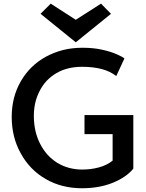

<svg xmlns="http://www.w3.org/2000/svg" viewBox="-20 -1003 784 1033"><path d="M225.6 -40Q139.6 -89.8 91.8 -177.7Q43 -264.6 43 -374Q43 -480.5 91.8 -565.4Q140.6 -650.4 227.5 -698.2Q269.5 -720.7 317.4 -733.4Q367.2 -746.1 423.8 -746.1Q483.4 -746.1 530.3 -735.4Q578.1 -724.6 608.4 -710.9Q637.7 -698.2 649.4 -688.5Q634.8 -656.2 605.5 -593.8Q543 -643.6 421.9 -643.6Q341.8 -643.6 283.2 -609.4Q223.6 -574.2 193.4 -513.7Q162.1 -454.1 162.1 -379.9Q162.1 -295.9 195.3 -230.5Q228.5 -164.1 288.1 -127Q347.7 -90.8 422.9 -90.8Q469.7 -90.8 512.7 -102.5Q555.7 -114.3 585.9 -138.7Q585.9 -186.5 585.9 -281.2Q547.9 -281.2 434.6 -281.2Q434.6 -306.6 434.6 -383.8Q501 -383.8 697.3 -383.8Q697.3 -311.5 697.3 -95.7Q661.1 -50.8 588.9 -20.5Q515.6 9.8 420.9 9.8Q311.5 9.8 225.6 -40ZM198.2 -928.7Q211.9 -942.4 252.9 -983.4Q287.1 -960.9 387.7 -896.5Q421.9 -918 523.4 -983.4Q536.1 -969.7 577.1 -928.7Q529.3 -890.6 387.7 -775.4Q340.8 -813.5 198.2 -928.7Z"/></svg>

Font: Alata=Ham
Style: Regular
Weight: 400
Designer: Spyros Zevelakis, Eben Sorkin
Version: Version 1.004